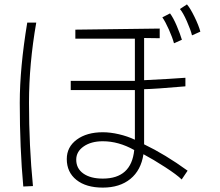

<svg xmlns="http://www.w3.org/2000/svg" viewBox="-20 -781 1002 874"><path d="M892 -637 854 -620Q848 -645 830.5 -684.5Q813 -724 799 -740L831 -761Q846 -744 865.5 -704Q885 -664 892 -637ZM808 -600 772 -584Q765 -610 749 -646Q733 -682 719 -702L754 -720Q769 -700 784.5 -663.5Q800 -627 808 -600ZM104 -678H145Q112 -489 112 -313Q112 -117 130 66L86 68Q70 -107 70 -313Q70 -472 104 -678ZM448 -179Q482 -179 521 -170Q560 -161 594 -145V-371H302V-413H594V-605H323V-646L707 -651V-607L636 -608V-416Q759 -422 824 -427V-388Q687 -376 636 -375V-124Q732 -78 834 -4L807 36Q786 15 732 -20Q678 -55 633 -79Q622 -6 573.5 33.5Q525 73 448 73Q372 73 328 38Q284 3 284 -57Q284 -112 329.5 -145.5Q375 -179 448 -179ZM448 32Q578 32 591 -98Q520 -138 448 -138Q395 -138 361 -114.5Q327 -91 327 -54Q327 -14 359.5 9Q392 32 448 32Z"/></svg>

Font: Gmarket Sans TTF Light
Style: Regular
Weight: 300
Designer: Creative Director : Sungho Lee; Art Director : Kiwoong Choi; Project Manager : Sori Yang, Jongwook Yoon; Font Designer :
Foundry: Sandoll Inc.
Version: Version 1.000;hotconv 1.0.109;makeotfexe 2.5.65596